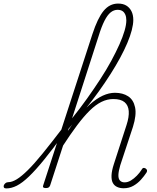

<svg xmlns="http://www.w3.org/2000/svg" viewBox="-182 -1039 878 1076"><path d="M-147 17Q-157 17 -160 11.5Q-163 6 -160.5 -0.5Q-158 -7 -151.5 -12.5Q-145 -18 -136 -18Q-115 -18 -88.5 -34Q-62 -50 -26 -85.5Q10 -121 57.5 -179.5Q105 -238 170 -323Q179 -336 182.5 -330.5Q186 -325 184 -312Q182 -299 175 -288Q113 -203 65.5 -144.5Q18 -86 -19.5 -50Q-57 -14 -87.5 1.5Q-118 17 -147 17ZM511 16Q490 16 474 8.5Q458 1 450 -14.5Q442 -30 443 -56Q444 -82 456 -119L527 -338Q542 -384 539.5 -416.5Q537 -449 516 -466.5Q495 -484 453 -484Q419 -484 386.5 -468Q354 -452 320.5 -419Q287 -386 249.5 -336Q212 -286 168 -218L149 -227Q196 -306 238 -361.5Q280 -417 319.5 -452Q359 -487 394 -503Q429 -519 462 -519Q506 -519 536 -499.5Q566 -480 575 -437.5Q584 -395 563 -328L492 -113Q482 -79 481.5 -58Q481 -37 490.5 -27Q500 -17 516 -17Q534 -17 551.5 -27.5Q569 -38 585 -54.5Q601 -71 611 -87Q614 -94 619.5 -97Q625 -100 634 -95Q641 -90 642 -84.5Q643 -79 639 -72Q626 -52 607.5 -31.5Q589 -11 565 2.5Q541 16 511 16ZM75 15Q65 15 61 11.5Q57 8 60 0L336 -848Q365 -937 398.5 -978Q432 -1019 480 -1019Q507 -1019 525.5 -1008Q544 -997 554.5 -976.5Q565 -956 565 -927Q565 -903 556.5 -870Q548 -837 531.5 -798Q515 -759 491.5 -715.5Q468 -672 437.5 -624Q407 -576 370.5 -525Q334 -474 291.5 -422Q249 -370 202 -317L99 0Q96 8 90.5 11.5Q85 15 75 15ZM222 -376Q267 -432 306.5 -487.5Q346 -543 380.5 -596Q415 -649 441.5 -698Q468 -747 487 -789.5Q506 -832 516 -866.5Q526 -901 526 -925Q526 -944 520 -957.5Q514 -971 503.5 -977.5Q493 -984 477 -984Q456 -984 438 -969.5Q420 -955 403.5 -922.5Q387 -890 371 -838Z"/></svg>

Font: Playwrite MX Thin
Style: Regular
Weight: 250
Designer: Veronika Burian, José Scaglione
Foundry: TypeTogether
Version: Version 1.002